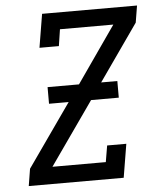

<svg xmlns="http://www.w3.org/2000/svg" viewBox="-53 -781 705 828"><g transform="rotate(-5 300.0 -367.5)"><path d="M38 0 50 -74 241 -346H156V-418H292L462 -662H231L220 -590H136L160 -735H571L559 -662L388 -418H458V-346H338L147 -74H378L390 -145H473L449 0Z"/></g></svg>

Font: Iosevka Etoile Oblique
Style: Regular
Weight: 400
Italic angle: -9°
Designer: Belleve Invis
Foundry: Belleve Invis
Version: Version 15.5.2; ttfautohint (v1.8.4)